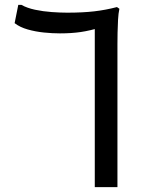

<svg xmlns="http://www.w3.org/2000/svg" viewBox="-20 -768 602 788"><path d="M369 0V-691L395 -656Q349 -642 311 -636.5Q273 -631 226 -631Q195 -631 160.5 -634.5Q126 -638 94 -647Q62 -656 40 -673L55 -748H68Q91 -735 124 -728Q157 -721 192.5 -718.5Q228 -716 256 -716Q320 -716 367 -721.5Q414 -727 460 -739L470 -732Q466 -714 464.5 -687.5Q463 -661 462.5 -633.5Q462 -606 462 -586V0Z"/></svg>

Font: Kufam
Style: Italic
Weight: 400
Italic angle: -11°
Designer: Artur Schmal
Foundry: Original Type
Version: Version 1.301; ttfautohint (v1.8.3)